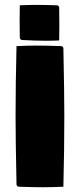

<svg xmlns="http://www.w3.org/2000/svg" viewBox="-20 -778 313 800"><path d="M44.9 -293Q44.9 -429.7 48.8 -585.9Q95.2 -588.1 134.3 -588.1Q174.6 -588.1 234.4 -585.9Q238.3 -585.9 241.2 -583Q244.1 -580.1 244.1 -576.2Q248 -392.6 248 -293Q248 -156.2 244.1 0Q197.8 2.2 158.7 2.2Q118.4 2.2 58.6 0Q54.7 0 51.8 -2.9Q48.8 -5.9 48.8 -9.8Q44.9 -193.4 44.9 -293ZM61.8 -691.2Q61.8 -720.7 62.5 -755.9Q98.1 -757.6 134 -757.6Q165 -757.6 216.8 -755.9Q220.7 -755.9 223.6 -752.9Q226.6 -750 226.6 -746.1Q227.3 -706.5 227.3 -673.8Q227.3 -644.5 226.6 -609.4Q202.6 -608.2 172.4 -608.2Q130.6 -608.2 72.3 -611.3Q68.1 -611.6 65.3 -614.4Q62.5 -617.2 62.5 -621.1Q61.8 -659.7 61.8 -691.2Z"/></svg>

Font: Digitalt
Style: Medium
Weight: 500
Designer: gluk
Foundry: gluk
Version: Version 0.60